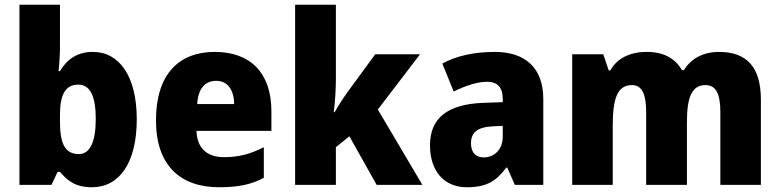

<svg xmlns="http://www.w3.org/2000/svg" viewBox="-20 -780 3291 810"><path d="M233 -586V-760H62V0H197L223 -55H233C265 -17 299 10 368 10C483 10 557 -92 557 -277C557 -459 483 -561 372 -561C305 -561 262 -529 233 -480H227C231 -517 233 -552 233 -586ZM311 -423C360 -423 384 -374 384 -279C384 -180 359 -130 313 -130C254 -130 233 -174 233 -268V-295C233 -382 256 -423 311 -423Z M886 -561C733 -561 638 -465 638 -272C638 -82 741 10 904 10C986 10 1042 -2 1093 -30V-159C1036 -130 988 -117 925 -117C850 -117 811 -158 809 -228H1125V-310C1125 -474 1035 -561 886 -561ZM892 -439C941 -439 967 -400 968 -341H812C816 -409 847 -439 892 -439Z M1397 -451V-760H1225V0H1397V-159L1454 -205L1569 0H1762L1574 -318L1752 -551H1563L1445 -390C1429 -368 1406 -332 1392 -307H1388C1394 -351 1397 -406 1397 -451Z M2068 -561C1979 -561 1905 -544 1846 -512L1894 -394C1945 -419 1995 -435 2035 -435C2077 -435 2101 -413 2101 -362V-349L2016 -346C1871 -340 1794 -284 1794 -167C1794 -58 1854 10 1949 10C2032 10 2073 -15 2116 -73H2120L2152 0H2272V-363C2272 -493 2196 -561 2068 -561ZM2059 -247 2101 -249V-203C2101 -150 2066 -116 2021 -116C1988 -116 1967 -135 1967 -176C1967 -220 1993 -244 2059 -247Z M3013 -561C2948 -561 2896 -534 2865 -484H2857C2830 -531 2784 -561 2708 -561C2634 -561 2581 -531 2555 -483H2548L2525 -551H2394V0H2565V-248C2565 -362 2583 -421 2646 -421C2687 -421 2706 -386 2706 -307V0H2878V-264C2878 -367 2897 -421 2956 -421C2998 -421 3019 -389 3019 -307V0H3190V-359C3190 -499 3129 -561 3013 -561Z"/></svg>

Font: Noto Sans Bengali SemiCondensed ExtraBold
Style: Regular
Weight: 800
Width: 4
Designer: Joana Ranito - Universal Thirst; Jelle Bosma - Monotype Design Team
Foundry: Universal Thirst ehf.
Version: Version 3.000